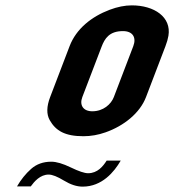

<svg xmlns="http://www.w3.org/2000/svg" viewBox="-20 -690 693 716"><path d="M524.5 -328 597.1 -518C602.5 -532 606.1 -544.8 608.1 -556.5C619.8 -626.4 555.4 -670 471.5 -670C445.6 -670 418.1 -664.5 388.9 -653.5C321.6 -628.1 264.4 -582.9 239.6 -518L167 -328C153.5 -292.7 153 -264 165.4 -242C188.1 -201.8 222.8 -182 291.2 -182C318.7 -182 346.2 -186.8 373.6 -196.5C442.4 -220.7 501.8 -268.5 524.5 -328ZM324.3 -275C290.1 -275 275.6 -298.1 287 -328L358.9 -516C370.5 -546.3 387.6 -574 438.5 -574C475.4 -574 489.3 -549.9 477.1 -518L404.5 -328C394.4 -301.4 365.2 -275 324.3 -275ZM161.6 -39C174.9 -39 193.9 -31.5 218.6 -16.5C243.3 -1.5 266.5 6 288.1 6C360.4 6 405.7 -48.7 430.2 -91H377.7C364.5 -70.1 343.7 -44 308.5 -44C295.2 -44 273.7 -51.2 244.2 -65.5C214.7 -79.8 190.3 -87 171.2 -87C141.2 -87 116.1 -78 95.9 -60C75.6 -42 58.2 -20.3 43.5 5H94.8C108 -13.2 129.8 -39 161.6 -39Z"/></svg>

Font: Din Kursivschrift
Style: Extended Italic
Weight: 400
Version: Version 1.089